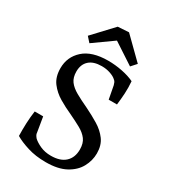

<svg xmlns="http://www.w3.org/2000/svg" viewBox="-186 -843 837 944"><g transform="rotate(30 233.0 -371.0)"><path d="M424 -155Q424 -114 403.5 -76.5Q383 -39 339.5 -15.5Q296 8 227 8Q169 8 123 -6.5Q77 -21 49 -38Q48 -74 49.5 -110Q51 -146 56 -181H104L118 -96Q118 -90 121.5 -83.5Q125 -77 131 -70Q146 -56 172.5 -44Q199 -32 233 -32Q286 -32 314 -58Q342 -84 342 -130Q342 -165 326 -186.5Q310 -208 281 -224Q252 -240 214 -258Q178 -274 142.5 -295Q107 -316 83 -347.5Q59 -379 59 -429Q59 -493 106 -535.5Q153 -578 245 -578Q285 -578 325 -570Q365 -562 394 -548Q397 -512 395 -478.5Q393 -445 389 -413H342L328 -487Q326 -495 323 -501.5Q320 -508 312 -514Q301 -524 279 -531.5Q257 -539 231 -539Q184 -539 159.5 -516.5Q135 -494 135 -454Q135 -420 150.5 -399Q166 -378 196 -361Q226 -344 269 -324Q308 -305 343.5 -283.5Q379 -262 401.5 -231.5Q424 -201 424 -155ZM96 -634 201 -746 263 -750 378 -637 351 -607 232 -685 121 -606Z"/></g></svg>

Font: Yrsa
Style: Regular
Weight: 400
Designer: Anna Giedrys (Yrsa+Rasa design), David Brezina (Yrsa art-direction, Rasa art-direction, design)
Foundry: Rosetta Type Foundry
Version: Version 2.004